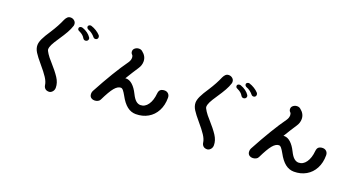

<svg xmlns="http://www.w3.org/2000/svg" viewBox="-62 -1508 4124 2282"><g transform="rotate(20 2000.0 -367.0)"><path d="M866 -700Q850 -720 827 -737Q804 -754 783 -761Q758 -771 758 -794Q758 -803 767 -810Q776 -817 787 -818Q794 -818 797 -817Q832 -806 863.5 -786.5Q895 -767 917 -743Q924 -736 926 -720Q926 -703 916.5 -694.5Q907 -686 894 -686Q877 -686 866 -700ZM758 -646Q738 -683 688 -706Q674 -712 668.5 -718.5Q663 -725 663 -738Q663 -749 672.5 -755.5Q682 -762 695 -762Q704 -762 710 -759Q745 -747 773.5 -726Q802 -705 819 -679Q825 -670 825 -661Q825 -646 814.5 -636.5Q804 -627 789 -627Q770 -627 758 -646ZM521 34Q516 -8 483 -58.5Q450 -109 389 -180Q329 -250 301 -294.5Q273 -339 273 -383Q273 -418 295 -465Q317 -512 368 -588Q431 -685 468 -773Q480 -798 495.5 -812Q511 -826 535 -826Q561 -826 581.5 -808.5Q602 -791 602 -764Q602 -750 599 -743Q586 -701 559 -653Q532 -605 488 -540Q445 -477 427.5 -441.5Q410 -406 410 -379Q410 -365 434 -328Q458 -291 496 -250Q573 -164 612.5 -103.5Q652 -43 652 19Q652 50 632.5 71Q613 92 590 92Q559 92 542 76Q525 60 521 34Z M1946 -324Q1946 -230 1908.5 -159Q1871 -88 1804 -49.5Q1737 -11 1651 -11Q1591 -11 1541 -50Q1491 -89 1447 -171Q1427 -207 1411 -226.5Q1395 -246 1379 -246Q1340 -246 1300 -198Q1260 -150 1203 -32Q1195 -15 1176 -5.5Q1157 4 1135 4Q1112 4 1098 -5Q1070 -20 1070 -58Q1070 -78 1078 -94Q1236 -388 1362 -564Q1382 -594 1382 -626Q1382 -636 1379 -645Q1376 -654 1371 -659Q1354 -674 1354 -698Q1354 -723 1375.5 -739.5Q1397 -756 1425 -756Q1449 -756 1466 -742Q1526 -696 1526 -630Q1526 -581 1496 -537Q1450 -468 1390 -369Q1394 -370 1402 -370Q1443 -370 1482.5 -334.5Q1522 -299 1555 -232Q1582 -177 1609 -154Q1636 -131 1666 -131Q1723 -131 1761 -185Q1799 -239 1807 -328Q1811 -366 1830.5 -379.5Q1850 -393 1880 -393Q1908 -393 1927 -374.5Q1946 -356 1946 -324Z M2866 -700Q2850 -720 2827 -737Q2804 -754 2783 -761Q2758 -771 2758 -794Q2758 -803 2767 -810Q2776 -817 2787 -818Q2794 -818 2797 -817Q2832 -806 2863.5 -786.5Q2895 -767 2917 -743Q2924 -736 2926 -720Q2926 -703 2916.5 -694.5Q2907 -686 2894 -686Q2877 -686 2866 -700ZM2758 -646Q2738 -683 2688 -706Q2674 -712 2668.5 -718.5Q2663 -725 2663 -738Q2663 -749 2672.5 -755.5Q2682 -762 2695 -762Q2704 -762 2710 -759Q2745 -747 2773.5 -726Q2802 -705 2819 -679Q2825 -670 2825 -661Q2825 -646 2814.5 -636.5Q2804 -627 2789 -627Q2770 -627 2758 -646ZM2521 34Q2516 -8 2483 -58.5Q2450 -109 2389 -180Q2329 -250 2301 -294.5Q2273 -339 2273 -383Q2273 -418 2295 -465Q2317 -512 2368 -588Q2431 -685 2468 -773Q2480 -798 2495.5 -812Q2511 -826 2535 -826Q2561 -826 2581.5 -808.5Q2602 -791 2602 -764Q2602 -750 2599 -743Q2586 -701 2559 -653Q2532 -605 2488 -540Q2445 -477 2427.5 -441.5Q2410 -406 2410 -379Q2410 -365 2434 -328Q2458 -291 2496 -250Q2573 -164 2612.5 -103.5Q2652 -43 2652 19Q2652 50 2632.5 71Q2613 92 2590 92Q2559 92 2542 76Q2525 60 2521 34Z M3946 -324Q3946 -230 3908.5 -159Q3871 -88 3804 -49.5Q3737 -11 3651 -11Q3591 -11 3541 -50Q3491 -89 3447 -171Q3427 -207 3411 -226.5Q3395 -246 3379 -246Q3340 -246 3300 -198Q3260 -150 3203 -32Q3195 -15 3176 -5.5Q3157 4 3135 4Q3112 4 3098 -5Q3070 -20 3070 -58Q3070 -78 3078 -94Q3236 -388 3362 -564Q3382 -594 3382 -626Q3382 -636 3379 -645Q3376 -654 3371 -659Q3354 -674 3354 -698Q3354 -723 3375.5 -739.5Q3397 -756 3425 -756Q3449 -756 3466 -742Q3526 -696 3526 -630Q3526 -581 3496 -537Q3450 -468 3390 -369Q3394 -370 3402 -370Q3443 -370 3482.5 -334.5Q3522 -299 3555 -232Q3582 -177 3609 -154Q3636 -131 3666 -131Q3723 -131 3761 -185Q3799 -239 3807 -328Q3811 -366 3830.5 -379.5Q3850 -393 3880 -393Q3908 -393 3927 -374.5Q3946 -356 3946 -324Z"/></g></svg>

Font: Tsukimi Rounded
Style: Bold
Weight: 700
Designer: Takashi Funayama
Foundry: Takashi Funayama
Version: Version 1.032; ttfautohint (v1.8.3)